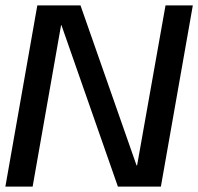

<svg xmlns="http://www.w3.org/2000/svg" viewBox="-30 -695 738 715"><path d="M-10 0H91.5L197.4 -601H198.9L409.1 0H569.1L688.1 -675H586.4L480.5 -79H478.5L269.7 -675H109Z"/></svg>

Font: Anybody Thin
Style: Italic
Weight: 100
Italic angle: -10°
Designer: Tyler Finck
Foundry: Etcetera Type Company
Version: Version 1.114;gftools[0.9.25]